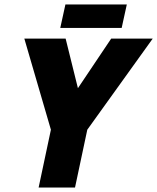

<svg xmlns="http://www.w3.org/2000/svg" viewBox="-20 -840 704 860"><path d="M329 -445 478 -667H664L371 -259L316 0H153L208 -259L89 -667H274ZM273 -820H548L525 -715H250Z"/></svg>

Font: Epunda Sans ExtraBold
Style: Italic
Weight: 800
Italic angle: -12.0243°
Designer: Simon Atzbach
Foundry: typofactur
Version: Version 2.204; ttfautohint (v1.8.4.7-5d5b)